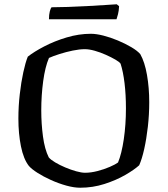

<svg xmlns="http://www.w3.org/2000/svg" viewBox="-20 -878 784 898"><path d="M355 0Q326 0 290 -10Q254 -20 218.5 -36Q183 -52 155.5 -69.5Q128 -87 115 -102Q90 -134 78 -193.5Q66 -253 66 -323Q66 -381 72.5 -437.5Q79 -494 89 -540Q99 -586 110 -613Q139 -636 187 -661Q235 -686 292 -703Q349 -720 405 -720Q430 -720 463.5 -711.5Q497 -703 531.5 -688.5Q566 -674 594 -657.5Q622 -641 636 -625Q657 -588 667.5 -527.5Q678 -467 678 -400Q678 -342 671.5 -285Q665 -228 654.5 -181Q644 -134 631 -105Q608 -84 565.5 -59.5Q523 -35 468.5 -17.5Q414 0 355 0ZM378 -70Q405 -70 436 -78Q467 -86 493.5 -97.5Q520 -109 532 -118Q549 -159 559 -227Q569 -295 569 -371Q569 -435 562.5 -489Q556 -543 544 -580Q539 -588 520 -599Q501 -610 475.5 -621.5Q450 -633 423.5 -640.5Q397 -648 377 -648Q352 -648 320.5 -641.5Q289 -635 259 -625.5Q229 -616 209 -607Q191 -565 182 -498.5Q173 -432 173 -362Q173 -299 181 -239.5Q189 -180 208 -142Q217 -131 238 -118.5Q259 -106 285 -95Q311 -84 336 -77Q361 -70 378 -70ZM209 -788Q209 -810 213 -825Q217 -840 221 -844Q253 -844 297 -845.5Q341 -847 387.5 -849.5Q434 -852 471 -854.5Q508 -857 526 -858L537 -849Q536 -828 532 -812Q528 -796 525 -788Z"/></svg>

Font: Texturina
Style: Regular
Weight: 400
Designer: Guillermo Torres Carreño
Foundry: Omnibus-Type
Version: Version 1.002; ttfautohint (v1.8.3)